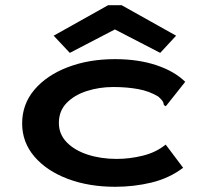

<svg xmlns="http://www.w3.org/2000/svg" viewBox="-20 -706 790 737"><path d="M422 11Q321 11 240 -19.5Q159 -50 112 -105Q65 -160 65 -232Q65 -306 112 -361.5Q159 -417 240 -448Q321 -479 421 -479Q510 -479 579.5 -456Q649 -433 691 -392L622 -305L616 -298L609 -303Q608 -312 604 -318Q600 -324 588 -335Q554 -356 510.5 -364Q467 -372 415 -372Q361 -372 313 -356.5Q265 -341 235.5 -310.5Q206 -280 206 -234Q206 -191 236 -160Q266 -129 316.5 -112.5Q367 -96 428 -96Q478 -96 528.5 -108.5Q579 -121 616 -151L683 -62Q630 -22 562.5 -5.5Q495 11 422 11ZM248 -503 186 -569 395 -686H447L656 -569L595 -503L421 -593Z"/></svg>

Font: Inconsolata ExtraExpanded ExtraBold
Style: Regular
Weight: 800
Width: 8
Monospace: yes
Designer: Raph Levien, Cyreal, Brenton Simpson
Foundry: Raph Levien, Cyreal, Google
Version: Version 3.001; ttfautohint (v1.8.2.53-6de2)